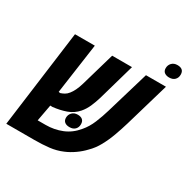

<svg xmlns="http://www.w3.org/2000/svg" viewBox="-171 -924 1064 1081"><g transform="rotate(30 361.0 -384.0)"><path d="M9.3 0 92.3 -629.9H221.2L171.4 -277.8L159.7 -308.1Q165.5 -306.2 173.3 -303.7Q181.2 -301.3 186 -301.3Q197.8 -305.2 210 -311.8Q222.2 -318.4 233.4 -332.5Q243.7 -345.2 253.2 -364.5Q262.7 -383.8 271 -412.1L334 -629.9H462.9L394.5 -390.1Q384.8 -357.9 372.1 -328.9Q359.4 -299.8 339.4 -276.4Q311.5 -244.6 272.2 -230.7Q232.9 -216.8 187 -211.9Q175.3 -211.9 168 -212.6Q160.6 -213.4 151.1 -217.5Q141.6 -221.7 122.1 -231.9L183.6 -271.5L152.8 -105H204.1Q259.8 -105 309.3 -125Q358.9 -145 395.5 -189.9Q422.9 -221.7 440.7 -264.9Q458.5 -308.1 471.2 -351.6L553.7 -629.9H683.6L599.6 -342.3Q586.9 -299.3 571 -255.6Q555.2 -211.9 533.9 -173.1Q512.7 -134.3 483.9 -106.4Q461.4 -82 430.9 -60.5Q400.4 -39.1 369.1 -26.4Q331.5 -10.3 287.6 -5.1Q243.7 0 190.4 0ZM326.2 -161.1Q305.7 -161.1 294.4 -170.7Q283.2 -180.2 283.2 -197.8Q283.2 -217.3 296.6 -231.4Q310.1 -245.6 333 -245.6Q353 -245.6 364 -236.1Q375 -226.6 375 -207.5Q375 -187 362.3 -174.1Q349.6 -161.1 326.2 -161.1ZM672.4 -683.6Q654.3 -683.6 642.1 -692.4Q629.9 -701.2 629.9 -720.2Q629.9 -740.2 643.3 -754.2Q656.7 -768.1 679.7 -768.1Q700.2 -768.1 710.9 -758.8Q721.7 -749.5 721.7 -730Q721.7 -709.5 708.7 -696.5Q695.8 -683.6 672.4 -683.6Z"/></g></svg>

Font: Open Sans Condensed
Style: Italic
Weight: 400
Width: 3
Italic angle: -12°
Designer: Monotype Design Team
Foundry: Monotype Imaging Inc.
Version: Version 3.000